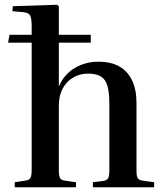

<svg xmlns="http://www.w3.org/2000/svg" viewBox="-20 -786 691 806"><path d="M42 0V-21L87 -28Q103 -30 108 -39.5Q113 -49 113 -75V-607H14L20 -640H113V-675Q113 -709 106.5 -721Q100 -733 77 -735L32 -739L34 -760L219 -766L227 -760V-640H361V-607H227V-425H228Q250 -475 294.5 -501Q339 -527 393 -527Q446 -527 481 -507Q516 -487 534.5 -448.5Q553 -410 553 -353V-68Q553 -46 558.5 -37.5Q564 -29 584 -27L627 -21V0H370V-21L410 -26Q428 -28 433.5 -37Q439 -46 439 -68V-351Q439 -398 431 -425.5Q423 -453 403.5 -465Q384 -477 350 -477Q315 -477 287 -460.5Q259 -444 243 -414Q227 -384 227 -343V-71Q227 -49 231.5 -39.5Q236 -30 251 -28L299 -21V0Z"/></svg>

Font: Literata 60pt Medium
Style: Regular
Weight: 500
Designer: Latin by Veronika Burian and Jose Scaglione. Greek by Irene Vlachou. Cyrillic by Vera Evstafieva.
Foundry: TypeTogether
Version: Version 3.103;gftools[0.9.29]